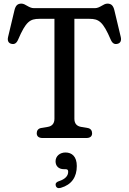

<svg xmlns="http://www.w3.org/2000/svg" viewBox="-20 -744 694 1035"><path d="M163.5 -700C134.5 -700 118 -724.5 95.5 -724.5C74 -724.5 64 -713.5 58 -689L23.5 -544.5C18.5 -523.5 26.5 -510.5 42.5 -507.5C57.5 -504 69 -510.5 77.5 -530C119.5 -628 141.5 -642.5 192.5 -642.5H273.5V-103.5C273.5 -77.5 259.5 -63.5 237.5 -60L202 -54C186 -51.5 178 -40 178 -26C178 -9.5 188.5 0 209.5 0H445C466 0 476.5 -9 476.5 -25.5C476.5 -40 468.5 -51.5 452.5 -54L417 -60C394.5 -64 381 -77.5 381 -103.5V-642.5H462C512.5 -642.5 535 -628 577 -530C585.5 -510.5 597 -504 612 -507.5C628 -510.5 636 -523.5 631 -544.5L596.5 -689C590.5 -713.5 580 -724.5 559 -724.5C536.5 -724.5 519.5 -700 491 -700ZM333 168C344 168 347.5 172 347.5 182C347.5 202.5 333.5 221.5 296.5 233C282.5 237.5 277.5 246.5 280.5 256.5C283.5 268 293 273 308 268.5C366.5 251.5 394 210 394 151C394 100 368 78 333 78C303 78 279.5 97.5 279.5 125.5C279.5 150.5 295.5 168 324.5 168Z"/></svg>

Font: dr Title
Style: Regular
Weight: 400
Version: Version 1.000;hotconv 1.0.109;makeotfexe 2.5.65596